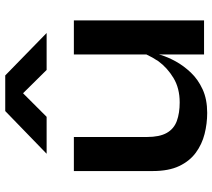

<svg xmlns="http://www.w3.org/2000/svg" viewBox="-59 -740 811 733"><g transform="rotate(-90 346.5 -373.5)"><path d="M635 0H505V-172Q504 -168 503 -165Q495 -138 478.5 -108Q462 -78 436 -50.5Q410 -23 372 -5.5Q334 12 282 12Q241 12 201.5 2Q162 -8 130 -31.5Q98 -55 79 -95Q60 -135 60 -196V-497H190V-218Q190 -170 205.5 -142.5Q221 -115 251 -104Q281 -93 322 -93Q376 -93 415 -116.5Q454 -140 479 -174Q495 -198 505 -220V-497H635ZM425 -759 587 -601H446L357 -691L267 -601H126L289 -759Z"/></g></svg>

Font: Syne Modified
Style: Bold
Weight: 700
Designer: Lucas Descroix
Foundry: Bonjour Monde
Version: Version 2.200